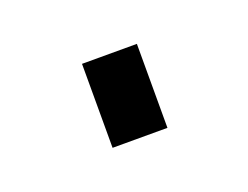

<svg xmlns="http://www.w3.org/2000/svg" viewBox="-37 -403 280 217"><g transform="rotate(-20 103.5 -294.5)"><path d="M71 -244V-345H137V-244Z"/></g></svg>

Font: Titillium Web[RUS by Daymarius]
Style: Regular
Weight: 300
Designer: Cyrillization by Daymarius
Foundry: Cyrillization by Daymarius
Version: Version 1.002 September 12, 2018